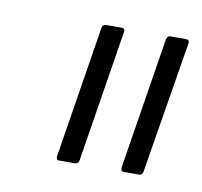

<svg xmlns="http://www.w3.org/2000/svg" viewBox="-43 -728 361 343"><g transform="rotate(10 137.5 -556.5)"><path d="M201 -430Q195 -430 196 -438L234 -676Q236 -683 241 -683H269Q276 -683 275 -676L236 -438Q235 -430 229 -430ZM83 -430Q78 -430 79 -438L117 -676Q118 -683 125 -683H153Q159 -683 158 -676L120 -438Q119 -430 112 -430Z"/></g></svg>

Font: Sofia Sans Extra Condensed Light
Style: Italic
Weight: 300
Italic angle: -9°
Version: Version 4.100